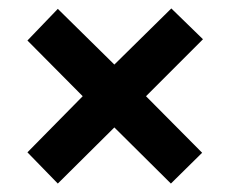

<svg xmlns="http://www.w3.org/2000/svg" viewBox="-20 -581 545 455"><path d="M386 -561 251 -428 117 -560 45 -485 176 -353 45 -220 117 -146 251 -279 385 -146 459 -219 326 -353 461 -488Z"/></svg>

Font: Noto Sans Lao Looped Condensed
Style: Bold
Weight: 700
Width: 3
Designer: Mark Frömberg, Ben Mitchell
Foundry: The Fontpad Ltd
Version: Version 1.002